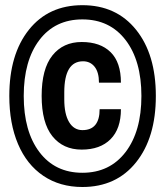

<svg xmlns="http://www.w3.org/2000/svg" viewBox="-20 -713 639 745"><path d="M299.7 12.6Q212.4 12.6 148.1 -30.8Q83.8 -74.3 50 -154Q16.1 -233.7 16.1 -340.6Q16.1 -502.2 92.1 -597.5Q168.1 -692.9 299.7 -692.9Q431.4 -692.9 508 -597.5Q584.7 -502.2 584.7 -340.6Q584.7 -179 508 -83.2Q431.4 12.6 299.7 12.6ZM467.2 -557.8Q405.7 -637.7 299.7 -637.7Q193.7 -637.7 132.9 -557.8Q72.1 -477.8 72.1 -340.6Q72.1 -203.3 132.9 -122.9Q193.7 -42.6 299.7 -42.6Q405.7 -42.6 467.2 -122.9Q528.7 -203.3 528.7 -340.6Q528.7 -477.8 467.2 -557.8ZM449.2 -392.3H364Q364 -432.7 347.1 -454Q330.1 -475.2 302.3 -475.2Q229.4 -475.2 229.4 -354.9V-327.5Q229.4 -270.6 248 -239.4Q266.7 -208.1 300 -208.1Q333.2 -208.1 349.9 -228.5Q366.6 -248.9 366.6 -289.3H449.2Q449.2 -213.3 409 -172.9Q368.8 -132.5 296.9 -132.5Q225 -132.5 183.3 -184.4Q141.6 -236.3 141.6 -341Q141.6 -445.7 183.3 -497.8Q225 -550 297.1 -550Q369.2 -550 409.2 -510.6Q449.2 -471.3 449.2 -392.3Z"/></svg>

Font: Puralecka Narrow
Style: Bold
Weight: 700
Designer: Hector Gatti, Marcela Romero, Pablo Cosgaya and Nicolas Silva
Version: Version 1.004;PS 001.004;hotconv 1.0.70;makeotf.lib2.5.58329